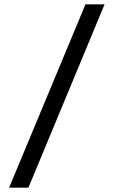

<svg xmlns="http://www.w3.org/2000/svg" viewBox="-20 -760 533 885"><path d="M111 105H22L374 -740H462Z"/></svg>

Font: BioRhyme ExtraBold
Style: Regular
Weight: 400
Version: Version 1.600;gftools[0.9.33]